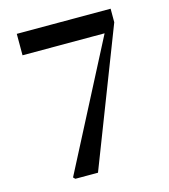

<svg xmlns="http://www.w3.org/2000/svg" viewBox="-110 -829 809 917"><g transform="rotate(-15 294.0 -370.5)"><path d="M149 0 140 -9 484 -674 470 -617V-635H58V-741H522V-674L261 0Z"/></g></svg>

Font: Noto Serif KR ExtraLight
Style: Bold
Weight: 700
Version: Version 2.002-H1;hotconv 1.1.0;makeotfexe 2.6.0